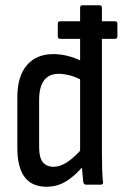

<svg xmlns="http://www.w3.org/2000/svg" viewBox="-20 -703 467 731"><path d="M157 8Q46 8 46 -140V-332Q46 -412 82 -454.5Q118 -497 183 -497Q211 -497 238 -490Q265 -483 285 -473V-555H210Q200 -555 200 -565V-613Q200 -622 210 -622H285V-673Q285 -683 294 -683H359Q368 -683 368 -673V-622H418Q427 -622 427 -613V-565Q427 -555 418 -555H368V-120Q368 -85 369 -56.5Q370 -28 372 -12Q374 0 364 0H308Q299 0 297 -10Q296 -21 294.5 -36Q293 -51 292 -65Q260 -29 228 -10.5Q196 8 157 8ZM129 -142Q129 -103 143 -85.5Q157 -68 185 -68Q229 -68 285 -129V-401Q263 -412 242 -417Q221 -422 204 -422Q129 -422 129 -322Z"/></svg>

Font: Sofia Sans Condensed Medium
Style: Regular
Weight: 500
Designer: Botio Nikoltchev, Ani Petrova
Foundry: lettersoup
Version: Version 4.101; ttfautohint (v1.8.4.7-5d5b)